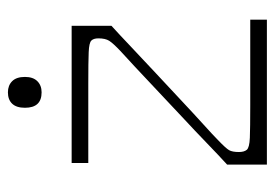

<svg xmlns="http://www.w3.org/2000/svg" viewBox="-122 -556 678 473"><g transform="rotate(-90 216.5 -319.0)"><path d="M48 0V-98Q70 -118 100.5 -147.5Q131 -177 165.5 -209Q200 -241 232 -271.5Q264 -302 289.5 -325.5Q315 -349 328 -361Q347 -379 353 -388.5Q359 -398 359 -415Q359 -427 353.5 -432.5Q348 -438 325 -439Q302 -440 248 -440Q219 -440 194.5 -440Q170 -440 137.5 -440Q105 -440 52 -440V-481H390V-383Q369 -364 338 -334.5Q307 -305 272 -272.5Q237 -240 204.5 -209.5Q172 -179 146 -155.5Q120 -132 109 -121Q88 -101 83.5 -93Q79 -85 79 -69Q79 -56 84.5 -49.5Q90 -43 114 -42Q138 -41 194 -41Q222 -41 250.5 -41Q279 -41 315.5 -41Q352 -41 405 -41V0ZM226 -555Q188 -555 188 -596Q188 -617 198 -627.5Q208 -638 226 -638Q243 -638 253.5 -627.5Q264 -617 264 -596Q264 -576 253.5 -565.5Q243 -555 226 -555Z"/></g></svg>

Font: Ojuju Light
Style: Regular
Weight: 300
Designer: Chisaokwu Joboson, Mirko Velimirovic
Foundry: Udi Foundry
Version: Version 1.000